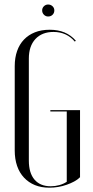

<svg xmlns="http://www.w3.org/2000/svg" viewBox="-20 -841 419 868"><path d="M46.6 -542V-160.4Q46.6 -121.9 57.3 -90.9Q68 -59.9 88.6 -37.9Q109.1 -16 137.9 -4.2Q166.6 7.5 203.4 7.5Q222.9 7.5 242.8 4.2Q262.8 0.9 281.1 -5.6Q299.5 -12 315.2 -20.4Q331 -28.9 341.8 -39.8V-343H207.6V-337H281.8V-19.2Q267.1 -9.4 248.1 -4.1Q229 1.1 209.2 1.1Q161.9 1.1 136.1 -28.9Q110.4 -58.9 110.4 -114.8V-576.5Q110.4 -632.5 140.1 -664.6Q169.9 -696.6 222 -696.6Q251.4 -696.6 275.8 -685.6Q300.2 -674.5 318.2 -652.9L322.9 -656.9Q300.8 -682.2 271.4 -694.4Q242.1 -706.5 205 -706.5Q166.8 -706.5 137.8 -694.9Q108.8 -683.4 88.4 -662.1Q68 -640.9 57.3 -610.3Q46.6 -579.8 46.6 -542ZM170.6 -794Q170.6 -782.5 178.6 -774.4Q186.5 -766.4 197.6 -766.4Q209.8 -766.4 217.7 -774.3Q225.6 -782.2 225.6 -794Q225.6 -805.1 217.4 -812.9Q209.1 -820.6 197.6 -820.6Q186.5 -820.6 178.6 -812.9Q170.6 -805.1 170.6 -794Z"/></svg>

Font: Moniqa Black
Style: Regular
Weight: 900
Designer: Rajesh Rajput
Foundry: Rajesh Rajput
Version: Version 1.000